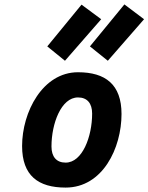

<svg xmlns="http://www.w3.org/2000/svg" viewBox="-20 -838 672 869"><path d="M438 -751 349 -817 194 -628 274 -563ZM632 -751 543 -818 387 -628 468 -563ZM277 -102C235 -102 213 -129 213 -175C213 -279 257 -397 333 -397C375 -397 397 -370 397 -324C397 -220 353 -102 277 -102ZM333 -511C173 -511 80 -331 80 -177C80 -43 153 11 277 11C445 11 530 -168 530 -322C530 -456 457 -511 333 -511Z"/></svg>

Font: RazerF5
Style: Bold Italic
Weight: 700
Foundry: Razer Inc.
Version: Version 2